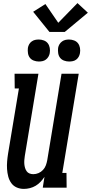

<svg xmlns="http://www.w3.org/2000/svg" viewBox="-20 -1211 587 1239"><path d="M134 8Q109 8 87.5 -1.5Q66 -11 52.5 -30Q39 -49 33 -72.5Q27 -96 25.5 -120Q24 -144 26 -169Q28 -194 32 -219L102 -640H75L74 -735H228L140 -204Q138 -191 137 -178Q136 -165 137 -152.5Q138 -140 141.5 -128Q145 -116 152 -106Q159 -96 170.5 -91.5Q182 -87 195 -87Q212 -87 228.5 -94Q245 -101 257.5 -114.5Q270 -128 276 -144.5Q282 -161 285 -178L377 -735H488L382 -95H409L410 0H256L267 -70Q256 -53 242 -38Q228 -23 210.5 -12.5Q193 -2 173 3Q153 8 134 8ZM426 -814Q409 -814 393 -820Q377 -826 367.5 -838.5Q358 -851 355.5 -868Q353 -885 355 -902Q357 -914 363.5 -925Q370 -936 380.5 -943.5Q391 -951 402.5 -953.5Q414 -956 425 -956Q442 -956 458 -950Q474 -944 483.5 -931.5Q493 -919 496 -902Q499 -885 496 -868Q494 -856 488 -845Q482 -834 472 -826.5Q462 -819 450 -816.5Q438 -814 426 -814ZM231 -814Q214 -814 198 -820Q182 -826 172.5 -838.5Q163 -851 160.5 -868Q158 -885 160 -902Q162 -914 168 -925Q174 -936 184.5 -943.5Q195 -951 206.5 -953.5Q218 -956 230 -956Q247 -956 263 -950Q279 -944 288.5 -931.5Q298 -919 301 -902Q304 -885 301 -868Q299 -856 292.5 -845Q286 -834 276 -826.5Q266 -819 254 -816.5Q242 -814 231 -814ZM299 -1005 194 -1135 273 -1185 356 -1064 480 -1191 547 -1129 398 -1005Z"/></svg>

Font: Iosevka QP
Style: Bold Italic
Weight: 700
Italic angle: -9°
Designer: Belleve Invis
Foundry: Belleve Invis
Version: Version 20.0.0; ttfautohint (v1.8.4)